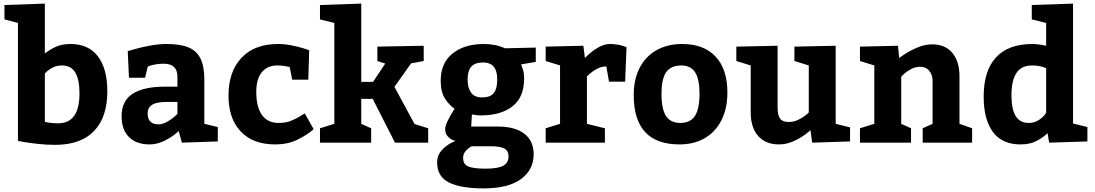

<svg xmlns="http://www.w3.org/2000/svg" viewBox="-20 -795 6100 1070"><path d="M373 -549.8Q473.1 -549.8 525.6 -481Q578.1 -412.1 578.1 -285.2Q578.1 -142.1 504.2 -64.9Q430.2 12.2 288.1 12.2Q239.3 12.2 193.1 7.1Q147 2 117.4 -2.9Q87.9 -7.8 80.1 -9.8V-667L4.9 -687V-767.1L230 -774.9V-497.1Q256.8 -518.1 290.5 -533.9Q324.2 -549.8 373 -549.8ZM304.2 -107.9Q423.3 -107.9 422.9 -274.9Q422.9 -352.1 399.4 -391.1Q376 -430.2 325.2 -430.2Q298.3 -430.2 277.1 -420.2Q255.9 -410.2 242.9 -398.2Q230 -386.2 230 -384.8V-116.2Q230 -115.2 251 -111.6Q272 -107.9 304.2 -107.9Z M813.5 9.8Q740.2 9.8 699 -31Q657.7 -71.8 657.7 -147Q657.7 -232.9 719.2 -272.5Q780.8 -312 898.4 -312H968.8V-367.2Q968.8 -440.4 891.6 -439.9Q868.7 -439.9 849.1 -436.5Q829.6 -433.1 818.1 -429.4Q806.6 -425.8 803.7 -424.8L788.6 -361.8H698.7L691.9 -509.8Q700.7 -512.7 735.1 -522.5Q769.5 -532.2 817.6 -541Q865.7 -549.8 908.7 -549.8Q985.8 -549.8 1031.2 -530.5Q1076.7 -511.2 1097.7 -468Q1118.7 -424.8 1118.7 -352.1V-105L1193.8 -86.9V-6.8L993.7 0L975.6 -64.9Q975.6 -63 949.7 -43Q923.8 -22.9 887.7 -6.6Q851.6 9.8 813.5 9.8ZM861.8 -102.1Q885.7 -102.1 909.2 -115Q932.6 -127.9 948.7 -141.8Q964.8 -155.8 968.8 -160.2V-227.1H911.6Q853.5 -227.1 828.1 -211.4Q802.7 -195.8 802.7 -162.1Q802.7 -132.8 818.1 -117.4Q833.5 -102.1 861.8 -102.1Z M1513.2 9.8Q1390.1 9.8 1321.8 -62Q1253.4 -133.8 1253.4 -262.2Q1253.4 -396 1325.9 -472.9Q1398.4 -549.8 1528.3 -549.8Q1566.4 -549.8 1605.2 -542Q1644 -534.2 1670.2 -526.1Q1696.3 -518.1 1703.1 -515.1L1698.2 -351.1H1608.4L1594.2 -421.9Q1589.4 -422.9 1569.8 -426.5Q1550.3 -430.2 1525.4 -430.2Q1470.2 -430.2 1439.2 -392.6Q1408.2 -355 1408.2 -282.2Q1408.2 -199.2 1439.7 -154.5Q1471.2 -109.9 1533.2 -109.9Q1572.3 -109.9 1601.8 -121.8Q1631.3 -133.8 1651.4 -146.5Q1671.4 -159.2 1678.2 -163.1L1728 -75.2Q1694.3 -44.9 1639.9 -17.6Q1585.4 9.8 1513.2 9.8Z M2059.1 -338.9 2127 -440.9 2083 -455.1V-535.2L2341.3 -540V-455.1L2271 -441.9L2178.2 -311L2290 -104L2366.2 -80.1V0H2181.2L2057.1 -244.1H1993.2V-105L2048.3 -80.1V0H1763.2V-80.1L1843.3 -105V-667L1763.2 -687V-767.1L1993.2 -774.9V-338.9Z M2521 -9.8Q2521 -7.8 2504.4 -14.4Q2487.8 -21 2474.4 -35.9Q2460.9 -50.8 2460.9 -76.2Q2460.9 -106.9 2513.2 -189Q2484.4 -208 2460.2 -245.1Q2436 -282.2 2436 -345.2Q2436 -444.3 2502.4 -497.1Q2568.8 -549.8 2675.8 -549.8Q2742.7 -549.8 2793.9 -525.9L2965.8 -529.8V-450.2L2883.8 -436Q2884.8 -432.1 2892.8 -411.1Q2900.9 -390.1 2900.9 -356.9Q2900.9 -252.9 2835.9 -202.4Q2771 -151.9 2661.1 -151.9Q2642.1 -151.9 2627.4 -154.5Q2612.8 -157.2 2609.9 -157.2L2606 -89.8H2753.9Q2850.1 -89.8 2902.1 -49.8Q2954.1 -9.8 2954.1 64.9Q2954.1 150.9 2883.5 202.9Q2813 254.9 2673.8 254.9Q2547.9 254.9 2481.9 221.9Q2416 189 2416 109.9Q2416 71.8 2439.5 44.9Q2462.9 18.1 2491.9 2.9Q2521 -12.2 2521 -9.8ZM2585.9 -352.1Q2585.9 -305.2 2605.5 -278.6Q2625 -252 2666 -252Q2711.9 -252 2731.4 -275.9Q2751 -299.8 2751 -352.1Q2751 -399.9 2731.4 -423.3Q2711.9 -446.8 2670.9 -446.8Q2627 -446.8 2606.4 -423.3Q2585.9 -399.9 2585.9 -352.1ZM2561 85Q2561 121.1 2590.6 133.1Q2620.1 145 2686 145Q2753.9 145 2783.9 128.9Q2814 112.8 2814 77.1Q2814 44.9 2790.5 32.5Q2767.1 20 2713.9 20H2608.9Q2605 22 2593.5 29.5Q2582 37.1 2571.5 51.5Q2561 65.9 2561 85Z M3378.9 -549.8Q3402.8 -549.8 3423.8 -545.9Q3444.8 -542 3456.8 -537.6Q3468.8 -533.2 3471.7 -532.2L3463.9 -339.8H3374L3358.9 -424.8Q3333 -424.8 3308.8 -412.4Q3284.7 -399.9 3267.8 -385Q3251 -370.1 3251 -369.1V-105L3351.1 -80.1V0H3021V-80.1L3101.1 -105V-430.2L3021 -455.1V-535.2L3231 -540L3239.7 -471.2Q3239.7 -473.1 3263.2 -494.1Q3286.6 -515.1 3317.6 -532.5Q3348.6 -549.8 3378.9 -549.8Z M4033.7 -279.8Q4033.7 -190.9 4000.7 -125.5Q3967.8 -60.1 3907.7 -25.1Q3847.7 9.8 3766.6 9.8Q3511.7 9.8 3511.7 -265.1Q3511.7 -354 3545.2 -418Q3578.6 -481.9 3639.6 -515.9Q3700.7 -549.8 3781.7 -549.8Q3902.3 -549.8 3968 -479.5Q4033.7 -409.2 4033.7 -279.8ZM3666.5 -270Q3666.5 -187 3691.7 -148.4Q3716.8 -109.9 3771.5 -109.9Q3826.7 -109.9 3852.5 -148.4Q3878.4 -187 3878.4 -274.9Q3878.4 -353 3854 -391.6Q3829.6 -430.2 3776.4 -430.2Q3719.7 -430.2 3693.1 -393.6Q3666.5 -356.9 3666.5 -270Z M4083.5 -535.2 4313.5 -540V-194.8Q4313.5 -152.8 4327.4 -134Q4341.3 -115.2 4374.5 -115.2Q4403.3 -115.2 4428.2 -127.2Q4453.1 -139.2 4470.2 -153.1Q4487.3 -167 4487.3 -168.9V-430.2L4407.2 -455.1V-535.2L4637.2 -540V-105L4717.3 -85V-6.8L4506.3 0L4496.6 -69.8Q4496.6 -67.9 4469 -46.9Q4441.4 -25.9 4402.3 -8.1Q4363.3 9.8 4321.3 9.8Q4246.1 9.8 4204.8 -37.6Q4163.6 -85 4163.6 -168.9V-430.2L4083.5 -455.1Z M5175.3 -547.9Q5247.1 -547.9 5287.1 -500.5Q5327.1 -453.1 5327.1 -370.1V-105L5397.5 -80.1V0H5122.1V-80.1L5177.2 -105V-342.8Q5177.2 -377.9 5158.7 -400.4Q5140.1 -422.9 5109.4 -422.9Q5081.5 -422.9 5057.9 -410.4Q5034.2 -397.9 5018.3 -383.1Q5002.4 -368.2 5002.4 -366.2V-105L5057.1 -80.1V0H4772.5V-80.1L4852.5 -105V-430.2L4772.5 -455.1V-535.2L4984.4 -540L4991.2 -471.2Q4991.2 -473.1 5022.7 -493.7Q5054.2 -514.2 5094.7 -531Q5135.3 -547.9 5175.3 -547.9Z M5667 9.8Q5564 9.8 5512.9 -60.1Q5461.9 -129.9 5461.9 -256.8Q5461.9 -399.9 5530.3 -474.9Q5598.6 -549.8 5734.9 -549.8Q5765.6 -549.8 5810.1 -540V-667L5730 -687V-767.1L5960 -774.9V-106.9L6040 -86.9V-6.8L5826.7 0L5817.9 -53.2Q5795.9 -30.8 5758.8 -10.5Q5721.7 9.8 5667 9.8ZM5731.9 -430.2Q5670.9 -430.2 5643.8 -387.2Q5616.7 -344.2 5616.7 -265.1Q5616.7 -188 5639.9 -148.9Q5663.1 -109.9 5712.9 -109.9Q5740.7 -109.9 5762.7 -122.3Q5784.7 -134.8 5797.4 -149.9Q5810.1 -165 5810.1 -167V-415Q5777.8 -430.2 5731.9 -430.2Z"/></svg>

Font: Kadwa
Style: Regular
Weight: 400
Designer: Sol Matas
Foundry: Sol Matas
Version: Version 1.000;PS 001.000;hotconv 1.0.70;makeotf.lib2.5.58329